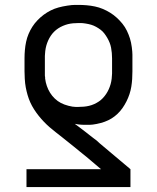

<svg xmlns="http://www.w3.org/2000/svg" viewBox="-20 -548 640 783"><path d="M88 215V142H392L333 92Q320 82 307.5 71.5Q295 61 282.5 51Q270 41 257.5 31Q245 21 232.5 11Q220 1 207 -9Q194 -19 182 -29.5Q170 -40 159 -51.5Q148 -63 138 -75.5Q128 -88 119 -102Q110 -116 103.5 -130.5Q97 -145 92.5 -160.5Q88 -176 85 -192Q82 -208 81 -227Q80 -246 80 -257V-310Q80 -327 81.5 -344Q83 -361 86.5 -377.5Q90 -394 96.5 -409.5Q103 -425 112 -439Q121 -453 133 -465.5Q145 -478 158.5 -488Q172 -498 187 -505.5Q202 -513 218.5 -517.5Q235 -522 254.5 -525Q274 -528 286 -528H300Q317 -528 334 -526.5Q351 -525 367.5 -521.5Q384 -518 399.5 -511.5Q415 -505 429.5 -496Q444 -487 456.5 -475.5Q469 -464 479.5 -451Q490 -438 497.5 -422.5Q505 -407 510 -391Q515 -375 517.5 -355.5Q520 -336 520 -325V-257Q520 -241 519 -225.5Q518 -210 515.5 -194.5Q513 -179 508 -164Q503 -149 496 -135Q489 -121 480 -108Q471 -95 459.5 -84Q448 -73 435 -65Q422 -57 407 -51.5Q392 -46 374 -42.5Q356 -39 346 -39H332Q327 -39 321.5 -39Q316 -39 311 -39.5Q306 -40 300 -40.5Q294 -41 291 -42L285 -43Q293 -37 300.5 -31.5Q308 -26 315 -20.5Q322 -15 330 -9Q338 -3 346.5 4Q355 11 362 16Q369 21 374 25L386 36L512 142V215ZM288 -112H300Q311 -112 322 -113Q333 -114 343.5 -116.5Q354 -119 364 -123.5Q374 -128 383 -134Q392 -140 399.5 -148Q407 -156 413 -165Q419 -174 423.5 -184Q428 -194 431 -204.5Q434 -215 435.5 -227.5Q437 -240 437 -248V-310Q437 -321 436 -332Q435 -343 433 -353.5Q431 -364 427 -374Q423 -384 417.5 -393.5Q412 -403 405.5 -411.5Q399 -420 390.5 -426.5Q382 -433 372 -438.5Q362 -444 352 -447Q342 -450 329.5 -452Q317 -454 310 -454H300Q289 -454 278 -453Q267 -452 257 -449.5Q247 -447 236.5 -442.5Q226 -438 217 -432Q208 -426 200.5 -418.5Q193 -411 187 -402Q181 -393 176.5 -383Q172 -373 169 -362.5Q166 -352 164.5 -339.5Q163 -327 163 -320V-250Q163 -245 163 -240.5Q163 -236 164 -234V-228Q166 -212 171 -197.5Q176 -183 184 -170Q192 -157 203.5 -146Q215 -135 228.5 -128Q242 -121 259.5 -116.5Q277 -112 288 -112Z"/></svg>

Font: R Plex Mono
Style: Regular
Weight: 400
Monospace: yes
Designer: Belleve Invis
Foundry: Belleve Invis
Version: Version 31.8.0